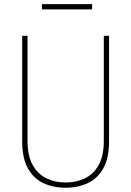

<svg xmlns="http://www.w3.org/2000/svg" viewBox="-20 -881 623 912"><path d="M473.1 -710.9H498V-210.4Q498 -130.4 470.9 -81.8Q443.8 -33.2 397.2 -11.2Q350.6 10.7 291.5 10.7Q232.4 10.7 185.8 -11.2Q139.2 -33.2 112.3 -81.8Q85.4 -130.4 85.4 -210.4V-710.9H110.8V-210.4Q110.8 -141.6 134.8 -98.1Q158.7 -54.7 199.7 -34.4Q240.7 -14.2 291.5 -14.2Q343.3 -14.2 384.3 -34.4Q425.3 -54.7 449.2 -98.1Q473.1 -141.6 473.1 -210.4ZM417.5 -861.3V-836.4H179.2V-861.3Z"/></svg>

Font: Roboto Condensed Thin
Style: Regular
Weight: 250
Width: 3
Designer: Christian Robertson
Foundry: Google
Version: Version 3.009; 2024